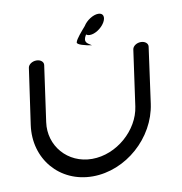

<svg xmlns="http://www.w3.org/2000/svg" viewBox="-84 -836 868 915"><g transform="rotate(-10 350.5 -379.0)"><path d="M660.9 -562.6C663.1 -577.6 648.7 -590.6 627.8 -590.6C606.9 -590.6 589 -577.6 586.8 -562.6C586.8 -562.6 564.6 -404.1 548.9 -292.6C533.2 -181.1 422.6 -82.5 303.7 -82.5C184.8 -82.5 101.9 -181.1 117.6 -292.6C133.2 -404.1 155.5 -562.6 155.5 -562.6C157.7 -577.6 143.3 -590.6 122.4 -590.6C101.5 -590.6 83.6 -577.6 81.4 -562.6C81.4 -562.6 65.5 -454.1 42.8 -292.6C20.1 -131.1 132 0 292.1 0C452.3 0 601 -131.1 623.7 -292.6C646.4 -454.1 660.9 -562.6 660.9 -562.6ZM467 -712.2C482.2 -737.2 476.3 -758.5 451.3 -758.5C426.3 -758.5 393.4 -737.2 378.2 -712.2C360.8 -691.8 330.6 -658.5 327 -642.2C323.9 -631 363.9 -620.6 396.1 -616C376.1 -629.5 355.1 -635.5 377.3 -671.6C381.4 -668 387.4 -666 395.2 -666C420.2 -666 451.8 -687.2 467 -712.2Z"/></g></svg>

Font: Hi.
Style: Regular
Weight: 400
Designer: Mew Too, Robert Jablonski
Foundry: Cannot Into Space Fonts
Version: Version 1.996